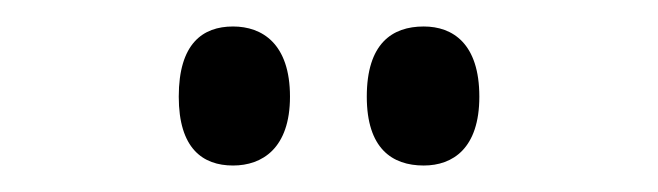

<svg xmlns="http://www.w3.org/2000/svg" viewBox="-20 -765 497 145"><path d="M300 -640C322 -640 342 -653 342 -692C342 -732 322 -745 300 -745C276 -745 257 -732 257 -692C257 -653 276 -640 300 -640ZM156 -640C178 -640 199 -653 199 -692C199 -732 178 -745 156 -745C133 -745 115 -732 115 -692C115 -653 133 -640 156 -640Z"/></svg>

Font: Noto Serif Devanagari ExtraCondensed
Style: Regular
Weight: 400
Width: 2
Designer: Universal Thirst, Indian Type Foundry and the Monotype Design Team
Foundry: Monotype Imaging Inc.
Version: Version 2.004